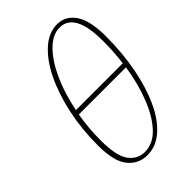

<svg xmlns="http://www.w3.org/2000/svg" viewBox="-227 -834 933 933"><g transform="rotate(-45 239.5 -367.5)"><path d="M214 13Q152 13 114 -34.5Q76 -82 76 -191Q76 -302 97.5 -402.5Q119 -503 157 -581Q195 -659 245 -703.5Q295 -748 352 -748Q410 -748 444.5 -697Q479 -646 479 -538Q479 -425 460 -325.5Q441 -226 406 -149.5Q371 -73 322 -30Q273 13 214 13ZM350 -728Q301 -728 256 -683Q211 -638 176 -561Q141 -484 122 -388H444Q453 -457 453 -531Q453 -632 426.5 -680Q400 -728 350 -728ZM216 -7Q272 -7 317 -54.5Q362 -102 394 -183Q426 -264 441 -363H117Q110 -323 106.5 -282Q103 -241 103 -198Q103 -92 134 -49.5Q165 -7 216 -7Z"/></g></svg>

Font: Source Serif Pro ExtraLight
Style: Italic
Weight: 200
Italic angle: -12°
Designer: Frank Grießhammer
Foundry: Adobe Systems Incorporated
Version: Version 3.001;hotconv 1.0.111;makeotfexe 2.5.65597